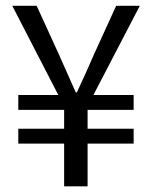

<svg xmlns="http://www.w3.org/2000/svg" viewBox="-20 -658 537 678"><path d="M206.5 0V-151H44.6V-203.5H206.5V-270H44.6V-322.5H185.9L23.4 -637.5H109.5L187.5 -466.8Q202.6 -433.8 217 -400.6Q231.3 -367.4 247.5 -331.9H251.5Q267.8 -367.4 283 -400.4Q298.1 -433.4 312.3 -466.8L390.2 -637.5H473.7L309.8 -322.5H451.9V-270H289.3V-203.5H451.9V-151H289.3V0Z"/></svg>

Font: Source Sans 3
Style: Regular
Weight: 200
Designer: Paul D. Hunt
Foundry: Adobe
Version: Version 3.046;hotconv 1.0.118;makeotfexe 2.5.65603